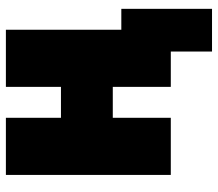

<svg xmlns="http://www.w3.org/2000/svg" viewBox="-64 -536 740 652"><g transform="rotate(-90 306.0 -210.0)"><path d="M38 0V-560H232V-373H337V-560H531V-168H602V140H457V0H337V-197H232V0Z"/></g></svg>

Font: Tektur SemiCondensed ExtraBold
Style: Regular
Weight: 800
Width: 4
Designer: Adam Jagosz
Foundry: Adam Jagosz
Version: Version 1.005;gftools[0.9.30]